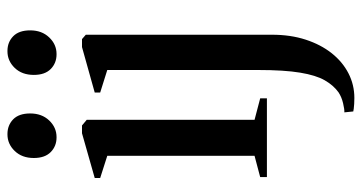

<svg xmlns="http://www.w3.org/2000/svg" viewBox="-253 -501 994 528"><g transform="rotate(-90 244.0 -237.0)"><path d="M21 0V-18.5L79.5 -34V-439L18.5 -458.5V-473.5L141.5 -508.5H163L178.5 -495.5V-34L237.5 -18.5V0ZM130 -578.5Q106 -578.5 89.8 -594.5Q73.5 -610.5 73.5 -641Q73.5 -673.5 92.8 -693.5Q112 -713.5 138.5 -713.5H139.5Q163.5 -713.5 179.8 -697.8Q196 -682 196 -651Q196 -619 176.8 -598.8Q157.5 -578.5 131 -578.5ZM238.5 240.5Q229.5 240.5 222 240Q214.5 239.5 209 238.8Q203.5 238 201.5 237.5L199 213Q207 213.5 224 209.5Q241 205.5 254 197Q273.5 183 287.2 159Q301 135 308.2 91.5Q315.5 48 315.5 -24.5V-439L253.5 -458.5V-473.5L378.5 -508.5H400.5L412.5 -498V14Q412.5 65 399 106.5Q385.5 148 361.8 178Q338 208 306.5 224.2Q275 240.5 238.5 240.5ZM358.5 -578.5Q334.5 -578.5 318.2 -594.5Q302 -610.5 302 -641Q302 -673.5 321.2 -693.5Q340.5 -713.5 367 -713.5H368Q392 -713.5 408.2 -697.8Q424.5 -682 424.5 -651Q424.5 -619 405.2 -598.8Q386 -578.5 359.5 -578.5Z"/></g></svg>

Font: Merriweather 144pt
Style: Regular
Weight: 400
Version: Version 2.100